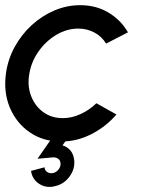

<svg xmlns="http://www.w3.org/2000/svg" viewBox="-28 -534 557 742"><path d="M344.5 -135 422 -91.5Q381 -44 325 -15.5Q269 13 208 13Q139 13 87.2 -22.5Q35.5 -58 10.2 -117.8Q-15 -177.5 -5 -250Q2.5 -305 28.8 -352.8Q55 -400.5 94.5 -436.8Q134 -473 182.2 -493.5Q230.5 -514 282 -514Q343 -514 391 -485.5Q439 -457 466.5 -409L382 -365.5Q365 -393.5 336.5 -408.5Q308 -423.5 275 -423.5Q230 -423.5 189.8 -399.5Q149.5 -375.5 121.5 -336Q93.5 -296.5 85.5 -250Q77 -203 91.8 -164Q106.5 -125 138.5 -101.2Q170.5 -77.5 215 -77.5Q250 -77.5 284.2 -93.5Q318.5 -109.5 344.5 -135ZM186.5 185Q152 194.5 124.2 177Q96.5 159.5 92 126.5L144 112.5Q145 125 155 131.2Q165 137.5 178 134.5Q191 131 199 120Q207 109 206 97Q205 84.5 195.2 78.5Q185.5 72.5 172.5 74.5L117 79.5L196 -34L239.5 -7.5L213.5 27.5Q253 40.5 258.5 83Q263 116.5 242 146.5Q221 176.5 186.5 185Z"/></svg>

Font: Urbanist Medium
Style: Italic
Weight: 500
Italic angle: -8°
Designer: Corey Hu
Foundry: Corey Hu
Version: Version 1.330; ttfautohint (v1.8.4.7-5d5b)